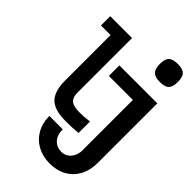

<svg xmlns="http://www.w3.org/2000/svg" viewBox="-292 -837 1187 1187"><g transform="rotate(45 301.0 -244.0)"><path d="M99 -179V-574H15V-655H206V-179Q206 -149 215.8 -131.8Q225.5 -114.5 246.8 -107.2Q268 -100 305 -100Q342 -100 387 -106V-6Q350 -3 332.2 -2Q314.5 -1 279 -1Q213.5 -1 174.2 -18.8Q135 -36.5 117 -75.2Q99 -114 99 -179ZM394 152Q419.5 152 439.2 138.2Q459 124.5 469.5 102Q480 79.5 480 53V-388H270V-480H602V40Q602 105.5 575.8 153.8Q549.5 202 502.8 228Q456 254 395 254Q334 254 286.5 228.5Q239 203 212 156Q185 109 185 47H302Q302 96 327.5 124Q353 152 394 152ZM440.5 -663Q440.5 -706.5 458.5 -724.2Q476.5 -742 519.5 -742Q563 -742 580.8 -724.2Q598.5 -706.5 598.5 -663Q598.5 -620 580.8 -602Q563 -584 519.5 -584Q477 -584 458.8 -602.2Q440.5 -620.5 440.5 -663Z"/></g></svg>

Font: JuliaMono
Style: Bold
Weight: 700
Monospace: yes
Designer: cormullion
Foundry: corm
Version: Version 0.055; ttfautohint (v1.8.4)